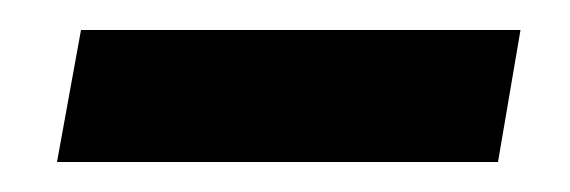

<svg xmlns="http://www.w3.org/2000/svg" viewBox="-20 -330 380 128"><path d="M34 -310H327L312 -222H18Z"/></svg>

Font: Sarabun
Style: Bold Italic
Weight: 700
Italic angle: -10°
Designer: Suppakit Chalermlarp | Katatrad Co.,Ltd.
Foundry: Cadson Demak Co.,Ltd.
Version: Version 1.000; ttfautohint (v1.6)